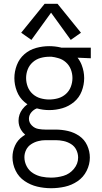

<svg xmlns="http://www.w3.org/2000/svg" viewBox="-20 -782 540 1015"><path d="M250 213Q213 213 177 204.5Q141 196 110 175Q79 154 62.5 120Q46 86 46 49Q46 17 59.5 -12.5Q73 -42 100 -61Q106 -66 113 -70Q100 -81 91 -96Q78 -118 78 -144Q78 -177 98 -204Q110 -220 125 -231Q117 -236 109 -243Q82 -266 69 -300Q56 -334 56 -369Q56 -404 69 -438Q82 -472 109 -495.5Q136 -519 170.5 -528.5Q205 -538 240 -538Q271 -538 301 -531L304 -530H460V-474L390 -477Q404 -459 412 -438Q425 -404 425 -369Q425 -334 412 -300Q399 -266 371.5 -243Q344 -220 310 -210Q276 -200 240 -200Q207 -200 175 -209Q158 -203 145.5 -188Q133 -173 133 -154Q133 -134 148.5 -118.5Q164 -103 185 -100Q202 -97 220 -97H226H274Q307 -97 339.5 -89.5Q372 -82 399.5 -63Q427 -44 441 -13Q455 18 455 51Q455 87 438 121Q421 155 390 176Q359 197 323 205Q287 213 250 213ZM250 157Q283 157 315.5 147.5Q348 138 370.5 111Q393 84 393 51Q393 30 383.5 10.5Q374 -9 355.5 -20.5Q337 -32 316 -36.5Q295 -41 274 -41H226H223H221Q201 -41 182 -36Q162 -31 144.5 -19.5Q127 -8 118 10.5Q109 29 109 49Q109 74 121 97Q133 120 154.5 133.5Q176 147 200.5 152Q225 157 250 157ZM225 -41H221H223ZM240 -256Q264 -256 287 -262.5Q310 -269 328 -285Q346 -301 354.5 -323.5Q363 -346 363 -369.5Q363 -393 354.5 -415Q346 -437 328 -453Q310 -469 287 -475Q270 -480 253 -482H240Q217 -482 194 -475.5Q171 -469 153 -453Q135 -437 126.5 -415Q118 -393 118 -369.5Q118 -346 126.5 -323.5Q135 -301 153 -285Q171 -269 194 -262.5Q217 -256 240 -256ZM146 -571 92 -609 216 -762H284L408 -609L354 -571L250 -715Z"/></svg>

Font: Iosevka SS01 Light
Style: Regular
Weight: 300
Monospace: yes
Designer: Belleve Invis
Foundry: Belleve Invis
Version: 2.3.3; ttfautohint (v1.8.3)